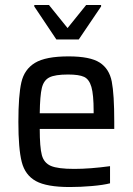

<svg xmlns="http://www.w3.org/2000/svg" viewBox="-20 -745 535 773"><path d="M440 -226H140Q140 -152 148.5 -120.5Q157 -89 185 -77Q213 -65 279 -65Q342 -65 423 -76V-7Q396 0 350 4Q304 8 261 8Q168 8 124.5 -16Q81 -40 67.5 -93Q54 -146 54 -254Q54 -361 66 -413.5Q78 -466 121 -492Q164 -518 256 -518Q343 -518 381.5 -493Q420 -468 430 -416.5Q440 -365 440 -255ZM140 -289H357V-297Q357 -364 348 -395Q339 -426 318.5 -435.5Q298 -445 254 -445Q202 -445 179 -433.5Q156 -422 148.5 -391Q141 -360 140 -289ZM207 -586 118 -719V-725H177L252 -632L327 -725H387V-719L297 -586Z"/></svg>

Font: Saira Semi Condensed
Style: Regular
Weight: 400
Width: 4
Designer: Hector Gatti with collaboration of the Omnibus-Type team
Foundry: Omnibus-Type
Version: Version 1.001; ttfautohint (v1.8)